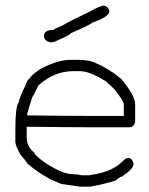

<svg xmlns="http://www.w3.org/2000/svg" viewBox="-20 -678 540 695"><path d="M234.9 -461.4H262.2Q305.7 -461.4 330.6 -447.8Q350.1 -440.4 383.3 -418.5Q386.2 -418.5 420.4 -391.1Q469.2 -330.1 469.2 -301.3V-238.8Q465.8 -217.3 447.8 -217.3H320.8Q234.4 -217.3 76.7 -219.2V-180.2Q76.7 -147 104 -125.5Q107.9 -113.3 147 -86.4Q207.5 -47.4 244.6 -47.4Q258.8 -47.4 275.9 -43.5H301.3Q357.9 -51.3 389.2 -68.8Q413.1 -81.1 434.1 -104L443.8 -106Q459.5 -106 463.4 -84.5Q463.4 -66.9 422.4 -39.6Q413.6 -37.6 397 -23.9Q352.1 -10.3 307.1 -2.4H270L201.7 -12.2L160.6 -29.8Q111.3 -57.6 78.6 -86.4Q78.6 -89.8 53.2 -119.6Q35.6 -151.9 35.6 -164.6V-209.5Q35.6 -292.5 47.4 -307.1Q53.2 -332 70.8 -365.7Q80.1 -391.1 84.5 -391.1Q109.9 -427.2 174.3 -449.7Q207.5 -461.4 234.9 -461.4ZM78.6 -264.2V-260.3Q231 -258.3 316.9 -258.3H428.2V-299.3Q428.2 -312 398.9 -348.1Q398.9 -352.5 363.8 -383.3Q304.7 -420.4 270 -420.4H244.6Q177.2 -420.4 119.6 -369.6Q104 -336.9 96.2 -324.7Q78.6 -270 78.6 -264.2ZM357.9 -657.7Q375.5 -651.4 375.5 -636.2Q375.5 -617.7 316.9 -597.2Q301.8 -585.9 236.8 -558.1Q235.4 -552.2 186 -530.8Q175.3 -524.9 164.6 -524.9H162.6Q139.2 -529.8 139.2 -548.3Q139.2 -569.8 174.3 -569.8Q174.3 -572.8 205.6 -585.4Q225.6 -598.6 301.3 -634.3Q342.8 -657.7 357.9 -657.7Z"/></svg>

Font: CEF Fonts CJK Mono
Style: Regular
Weight: 400
Designer: PartyBoss (派对大魔王)
Version: Release 2.25